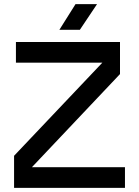

<svg xmlns="http://www.w3.org/2000/svg" viewBox="-20 -908 672 928"><path d="M48 0V-155L503 -635L514 -605H57V-705H560V-550L106 -70L97 -100H584V0ZM345 -888H449L366 -764H267Z"/></svg>

Font: TikTok Sans 24pt Medium
Style: Regular
Weight: 500
Version: Version 4.000